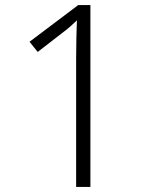

<svg xmlns="http://www.w3.org/2000/svg" viewBox="-20 -734 591 754"><path d="M279 0V-505Q279 -547 280 -587Q281 -627 282 -654Q267 -640 256 -630Q245 -620 225 -605L128 -530L96 -570L287 -714H335V0Z"/></svg>

Font: Noto Sans Bengali UI Light
Style: Regular
Weight: 300
Designer: Jelle Bosma - Monotype Design Team
Foundry: Monotype Imaging Inc.
Version: Version 2.003; ttfautohint (v1.8.4.7-5d5b)